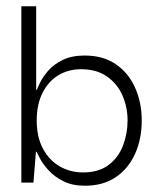

<svg xmlns="http://www.w3.org/2000/svg" viewBox="-20 -583 506 613"><path d="M251.3 10Q211.2 10 182.9 -4.2Q154.7 -18.3 136.3 -38Q118 -57.7 108.6 -75.2Q99.2 -92.7 96.7 -98.5H94.7L86.8 0H48.2V-563H95.5V-296.3H97.5Q100 -303 108.5 -320.3Q117 -337.7 134.3 -357.7Q151.7 -377.7 180.4 -391.7Q209.2 -405.7 250.5 -405.7Q309.2 -405.7 349.6 -378.1Q390 -350.5 411.2 -303.3Q432.5 -256.2 432.5 -198Q432.5 -139 411.3 -92Q390.2 -45 349.8 -17.5Q309.3 10 251.3 10ZM245.2 -32.5Q295.3 -32.5 326.8 -56.4Q358.3 -80.3 372.8 -118.5Q387.3 -156.7 387.3 -198.2Q387.3 -240.5 371.2 -277.8Q355 -315.2 321.8 -338.6Q288.7 -362 238.5 -362Q198.5 -362 166.5 -342.8Q134.5 -323.5 115.8 -286.6Q97.2 -249.7 97.2 -198.2Q97.2 -145.8 117.1 -108.5Q137 -71.2 170.7 -51.8Q204.3 -32.5 245.2 -32.5Z"/></svg>

Font: Darker Grotesque Light
Style: Regular
Weight: 300
Designer: Gabriel Lam
Foundry: TypeRant
Version: Version 1.000;gftools[0.9.28]